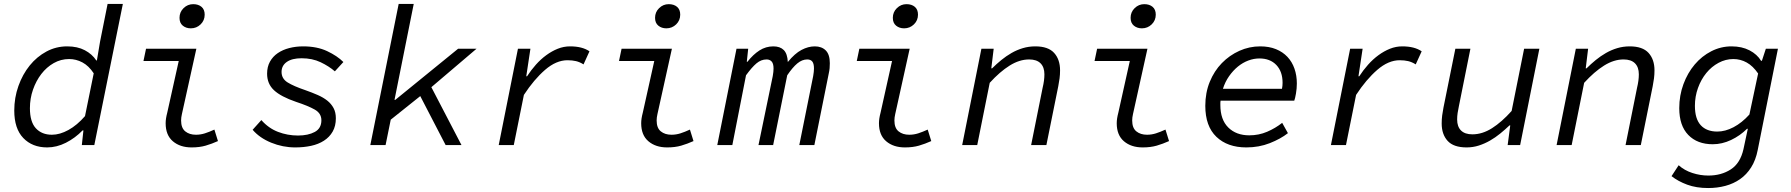

<svg xmlns="http://www.w3.org/2000/svg" viewBox="-20 -732 9040 969"><path d="M218 12Q143 12 97.5 -35.5Q52 -83 52 -174Q52 -239 73 -298Q94 -357 130 -401.5Q166 -446 214.5 -472Q263 -498 319 -498Q371 -498 408 -478.5Q445 -459 466 -427H469L485 -522L523 -712H600L456 0H393L401 -74H397Q359 -35 312.5 -11.5Q266 12 218 12ZM242 -52Q282 -52 325.5 -76Q369 -100 409 -146L453 -362Q428 -400 396 -417Q364 -434 329 -434Q287 -434 251 -413.5Q215 -393 188.5 -358.5Q162 -324 146.5 -279.5Q131 -235 131 -186Q131 -117 161 -84.5Q191 -52 242 -52Z M947 12Q889 12 852.5 -19Q816 -50 816 -110Q816 -133 824 -163L882 -424H704L717 -486H971L898 -156Q896 -147 895 -139.5Q894 -132 894 -124Q894 -86 915 -69Q936 -52 969 -52Q992 -52 1014 -59Q1036 -66 1062 -78L1080 -20Q1049 -6 1018 3Q987 12 947 12ZM943 -589Q919 -589 902.5 -602.5Q886 -616 886 -642Q886 -671 906.5 -691Q927 -711 955 -711Q981 -711 997 -697.5Q1013 -684 1013 -658Q1013 -629 992.5 -609Q972 -589 943 -589Z M1470 12Q1407 12 1348.5 -12Q1290 -36 1255 -77L1299 -126Q1335 -85 1383 -66.5Q1431 -48 1484 -48Q1535 -48 1568.5 -66Q1602 -84 1602 -125Q1602 -160 1568.5 -179Q1535 -198 1474 -218Q1398 -244 1363 -276.5Q1328 -309 1328 -360Q1328 -395 1342.5 -421Q1357 -447 1382 -464Q1407 -481 1440 -489.5Q1473 -498 1510 -498Q1580 -498 1631 -474Q1682 -450 1713 -419L1670 -372Q1640 -398 1598 -418Q1556 -438 1502 -438Q1454 -438 1427.5 -419.5Q1401 -401 1401 -369Q1401 -335 1431.5 -316Q1462 -297 1521 -277Q1555 -265 1583.5 -252.5Q1612 -240 1632 -224Q1652 -208 1663.5 -186.5Q1675 -165 1675 -135Q1675 -96 1659 -68Q1643 -40 1615 -22Q1587 -4 1550 4Q1513 12 1470 12Z M1849 0 1992 -712H2068L1971 -228H1975L2292 -486H2385L2157 -292L2309 0H2229L2101 -247L1952 -128L1926 0Z M2497 0 2594 -486H2657L2636 -347H2640Q2660 -378 2684.5 -405.5Q2709 -433 2737 -453.5Q2765 -474 2795 -486Q2825 -498 2857 -498Q2919 -498 2955 -473L2925 -407Q2906 -419 2887 -423.5Q2868 -428 2844 -428Q2787 -428 2731 -379.5Q2675 -331 2624 -253L2573 0Z M3347 12Q3289 12 3252.5 -19Q3216 -50 3216 -110Q3216 -133 3224 -163L3282 -424H3104L3117 -486H3371L3298 -156Q3296 -147 3295 -139.5Q3294 -132 3294 -124Q3294 -86 3315 -69Q3336 -52 3369 -52Q3392 -52 3414 -59Q3436 -66 3462 -78L3480 -20Q3449 -6 3418 3Q3387 12 3347 12ZM3343 -589Q3319 -589 3302.5 -602.5Q3286 -616 3286 -642Q3286 -671 3306.5 -691Q3327 -711 3355 -711Q3381 -711 3397 -697.5Q3413 -684 3413 -658Q3413 -629 3392.5 -609Q3372 -589 3343 -589Z M3600 0 3697 -486H3756L3749 -420H3752Q3781 -457 3813 -477.5Q3845 -498 3883 -498Q3917 -498 3935.5 -479.5Q3954 -461 3956 -419Q3991 -462 4025 -480Q4059 -498 4092 -498Q4127 -498 4147.5 -477.5Q4168 -457 4168 -413Q4168 -400 4167 -388Q4166 -376 4162 -358L4090 0H4014L4084 -348Q4086 -360 4087 -369Q4088 -378 4088 -386Q4088 -411 4079.5 -421.5Q4071 -432 4054 -432Q4028 -432 4004 -412Q3980 -392 3953 -352L3882 0H3808L3880 -348Q3882 -360 3883 -369Q3884 -378 3884 -386Q3884 -411 3874.5 -421.5Q3865 -432 3849 -432Q3821 -432 3797.5 -412Q3774 -392 3745 -352L3676 0Z M4547 12Q4489 12 4452.5 -19Q4416 -50 4416 -110Q4416 -133 4424 -163L4482 -424H4304L4317 -486H4571L4498 -156Q4496 -147 4495 -139.5Q4494 -132 4494 -124Q4494 -86 4515 -69Q4536 -52 4569 -52Q4592 -52 4614 -59Q4636 -66 4662 -78L4680 -20Q4649 -6 4618 3Q4587 12 4547 12ZM4543 -589Q4519 -589 4502.5 -602.5Q4486 -616 4486 -642Q4486 -671 4506.5 -691Q4527 -711 4555 -711Q4581 -711 4597 -697.5Q4613 -684 4613 -658Q4613 -629 4592.5 -609Q4572 -589 4543 -589Z M4836 0 4933 -486H4995L4983 -387H4987Q5009 -409 5033.5 -429Q5058 -449 5085 -464.5Q5112 -480 5142 -489Q5172 -498 5205 -498Q5270 -498 5300 -465Q5330 -432 5330 -377Q5330 -356 5327.5 -336.5Q5325 -317 5321 -297L5261 0H5184L5242 -289Q5251 -326 5251 -357Q5251 -393 5231.5 -412.5Q5212 -432 5174 -432Q5125 -432 5075.5 -401Q5026 -370 4975 -314L4912 0Z M5747 12Q5689 12 5652.5 -19Q5616 -50 5616 -110Q5616 -133 5624 -163L5682 -424H5504L5517 -486H5771L5698 -156Q5696 -147 5695 -139.5Q5694 -132 5694 -124Q5694 -86 5715 -69Q5736 -52 5769 -52Q5792 -52 5814 -59Q5836 -66 5862 -78L5880 -20Q5849 -6 5818 3Q5787 12 5747 12ZM5743 -589Q5719 -589 5702.5 -602.5Q5686 -616 5686 -642Q5686 -671 5706.5 -691Q5727 -711 5755 -711Q5781 -711 5797 -697.5Q5813 -684 5813 -658Q5813 -629 5792.5 -609Q5772 -589 5743 -589Z M6270 12Q6175 12 6119 -41.5Q6063 -95 6063 -198Q6063 -264 6085.5 -319Q6108 -374 6146.5 -413.5Q6185 -453 6235 -475.5Q6285 -498 6340 -498Q6385 -498 6419.5 -484Q6454 -470 6477.5 -445Q6501 -420 6513 -385.5Q6525 -351 6525 -311Q6525 -285 6520.5 -259.5Q6516 -234 6512 -224H6140Q6139 -219 6139 -213.5Q6139 -208 6139 -202Q6139 -128 6179 -88.5Q6219 -49 6285 -49Q6333 -49 6375 -67Q6417 -85 6451 -112L6480 -60Q6443 -31 6388.5 -9.5Q6334 12 6270 12ZM6336 -437Q6308 -437 6280 -426.5Q6252 -416 6227.5 -396Q6203 -376 6183 -347.5Q6163 -319 6152 -284H6450Q6453 -299 6453 -314Q6453 -371 6421.5 -404Q6390 -437 6336 -437Z M6697 0 6794 -486H6857L6836 -347H6840Q6860 -378 6884.5 -405.5Q6909 -433 6937 -453.5Q6965 -474 6995 -486Q7025 -498 7057 -498Q7119 -498 7155 -473L7125 -407Q7106 -419 7087 -423.5Q7068 -428 7044 -428Q6987 -428 6931 -379.5Q6875 -331 6824 -253L6773 0Z M7382 12Q7316 12 7286 -21Q7256 -54 7256 -109Q7256 -130 7258.5 -149.5Q7261 -169 7265 -189L7325 -486H7401L7343 -197Q7339 -178 7336.5 -162Q7334 -146 7334 -129Q7334 -93 7353.5 -73.5Q7373 -54 7411 -54Q7461 -54 7510 -85Q7559 -116 7609 -172L7672 -486H7749L7652 0H7589L7602 -99H7598Q7576 -78 7551.5 -58Q7527 -38 7500 -22.5Q7473 -7 7443.5 2.5Q7414 12 7382 12Z M7836 0 7933 -486H7995L7983 -387H7987Q8009 -409 8033.5 -429Q8058 -449 8085 -464.5Q8112 -480 8142 -489Q8172 -498 8205 -498Q8270 -498 8300 -465Q8330 -432 8330 -377Q8330 -356 8327.5 -336.5Q8325 -317 8321 -297L8261 0H8184L8242 -289Q8251 -326 8251 -357Q8251 -393 8231.5 -412.5Q8212 -432 8174 -432Q8125 -432 8075.5 -401Q8026 -370 7975 -314L7912 0Z M8601 217Q8541 217 8495 200Q8449 183 8416 157L8452 102Q8481 128 8521 141Q8561 154 8602 154Q8667 154 8715 123Q8763 92 8779 21L8801 -82H8797Q8762 -47 8716.5 -25.5Q8671 -4 8624 -4Q8546 -4 8500.5 -51Q8455 -98 8455 -186Q8455 -250 8476 -307Q8497 -364 8533 -406.5Q8569 -449 8617 -473.5Q8665 -498 8719 -498Q8771 -498 8809.5 -478Q8848 -458 8868 -425H8872L8892 -486H8953L8851 25Q8841 76 8818 112.5Q8795 149 8762 172Q8729 195 8688 206Q8647 217 8601 217ZM8647 -68Q8687 -68 8729 -90Q8771 -112 8809 -154L8853 -361Q8827 -399 8795.5 -416.5Q8764 -434 8728 -434Q8689 -434 8653.5 -415Q8618 -396 8591.5 -363.5Q8565 -331 8549.5 -288Q8534 -245 8534 -198Q8534 -132 8563.5 -100Q8593 -68 8647 -68Z"/></svg>

Font: Source Code Pro
Style: Italic
Weight: 400
Italic angle: -11°
Monospace: yes
Designer: Paul D. Hunt, Teo Tuominen
Foundry: Adobe Systems Incorporated
Version: Version 1.050;PS 1.000;hotconv 16.6.51;makeotf.lib2.5.65220